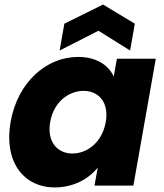

<svg xmlns="http://www.w3.org/2000/svg" viewBox="-20 -816 719 844"><path d="M26.6 -280.1C-4.5 -103.8 84.7 7.9 220.9 7.9C303.9 7.9 370.5 -30.2 409.8 -79.4L395.3 0H566.3L664.9 -557.9H493.9L479.9 -479.5C458.1 -527.6 406.4 -565.8 322.9 -565.8C185.8 -565.8 57.7 -456.5 26.6 -280.1ZM444.8 -279.2C429.1 -190.3 363.1 -141.2 298.2 -141.2C233.8 -141.2 184.9 -191.2 200.7 -280.1C216.4 -369 282.9 -416.6 347.3 -416.6C412.2 -416.6 460.6 -367.6 444.8 -279.2ZM572.7 -711.9 433 -796 262.9 -711.9 242.1 -593.9 412.8 -680.9 551.9 -593.9Z"/></svg>

Font: Poppins Devanagari Thin
Style: Italic
Weight: 100
Italic angle: -10°
Designer: Ninad Kale (Devanagari), Jonny Pinhorn (Latin)
Foundry: Indian Type Foundry
Version: 4.005